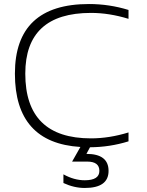

<svg xmlns="http://www.w3.org/2000/svg" viewBox="-20 -723 726 949"><path d="M377.4 3.4Q53.7 -16.6 53.7 -358.9Q53.7 -703.1 419.9 -703.1Q520 -703.1 615.2 -673.8V-629.9Q520 -659.2 429.7 -659.2Q105 -659.2 105 -358.9Q105 -39.1 429.7 -39.1Q520 -39.1 615.2 -68.4V-24.4Q522.5 4.4 424.8 4.9L407.2 37.6Q516.6 37.6 516.6 121.6Q516.6 206.1 398.9 206.1Q346.2 206.1 293.5 181.6V138.7Q346.2 168 398.9 168Q471.2 168 471.2 121.6Q471.2 75.7 411.1 75.7H336.4Z"/></svg>

Font: Sansation Light
Style: Light
Weight: 300
Designer: Bernd Montag
Version: Version 1.301